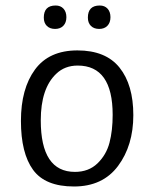

<svg xmlns="http://www.w3.org/2000/svg" viewBox="-20 -665 560 697"><path d="M252 -41Q302 -41 334 -72Q366 -103 377.5 -147Q389 -191 389 -248Q389 -427 262 -427Q215 -427 184 -397Q128 -344 128 -228Q128 -41 252 -41ZM464 -247Q464 -137 408.5 -62.5Q353 12 248.5 12Q144 12 100 -48.5Q56 -109 56 -226Q56 -343 107 -412.5Q158 -482 261 -482Q364 -482 414 -419.5Q464 -357 464 -247ZM139 -601Q139 -645 182 -645Q200 -645 210.5 -633.5Q221 -622 221 -602.5Q221 -583 210 -571.5Q199 -560 180 -560Q161 -560 150 -571Q139 -582 139 -601ZM299 -601Q299 -645 342 -645Q360 -645 370.5 -633.5Q381 -622 381 -602.5Q381 -583 370 -571.5Q359 -560 340 -560Q321 -560 310 -571Q299 -582 299 -601Z"/></svg>

Font: Ruluko
Style: Regular
Weight: 400
Designer: Ana Sanfelippo, Angelica Diaz, Meme Hernandez
Foundry: Ana Sanfelippo, Angelica Diaz y Meme Hernandez
Version: Version 1.001